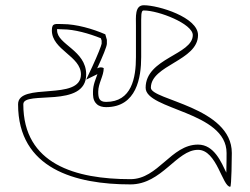

<svg xmlns="http://www.w3.org/2000/svg" viewBox="-20 -752 954 733"><path d="M382 -621C334 -642 271 -660 220 -660C192 -660 178 -666 178 -636C178 -561 289 -538 289 -468C289 -364 49 -440 49 -354C49 -107 269 -48 478 -48C598 -48 654 -180 736 -180C808 -180 829 -39 859 -39C864 -39 865 -156 865 -168C865 -344 556 -370 556 -417C556 -504 736 -520 736 -618C736 -686 585 -732 529 -732C494 -732 499 -687 499 -654V-534C499 -455 483 -363 385 -363C358 -363 355 -379 355 -402C355 -434 376 -462 376 -492C369 -496 360 -496 351 -491C372 -536 388 -575 388 -585V-600ZM365 -606 368 -597V-585C367 -578 352 -540 333 -499L309 -448L352 -469C346 -451 335 -429 335 -402C335 -388 334 -369 349 -355C358 -346 372 -343 385 -343C502 -343 519 -457 519 -534V-654V-677C519 -709 523 -712 529 -712C586 -712 716 -661 716 -618C716 -543 536 -530 536 -417C536 -332 845 -327 845 -168C845 -162 845 -125 844 -93C825 -132 798 -200 736 -200C633 -200 584 -68 478 -68C269 -68 69 -125 69 -354C69 -408 309 -336 309 -468C309 -560 198 -582 198 -636V-641C203 -641 210 -640 220 -640C264 -640 320 -624 365 -606Z"/></svg>

Font: CISF Camouflage Kit
Style: OuLn
Weight: 400
Designer: Robert Jablonski, Jasper
Foundry: Cannot Into Space Fonts
Version: Version 1.27